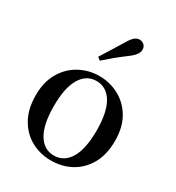

<svg xmlns="http://www.w3.org/2000/svg" viewBox="-200 -962 1012 1101"><g transform="rotate(30 306.0 -411.5)"><path d="M305 16Q232 16 172.5 -17Q113 -50 78 -113Q43 -176 43 -265Q43 -354 79.5 -416Q116 -478 176 -510.5Q236 -543 305 -543Q375 -543 435 -511Q495 -479 531.5 -417Q568 -355 568 -265Q568 -175 533 -112.5Q498 -50 438.5 -17Q379 16 305 16ZM305 -17Q372 -17 409.5 -79.5Q447 -142 447 -263Q447 -385 409.5 -447.5Q372 -510 305 -510Q239 -510 201.5 -447.5Q164 -385 164 -263Q164 -142 201.5 -79.5Q239 -17 305 -17ZM243 -635Q264 -669 286.5 -704.5Q309 -740 336 -785Q353 -814 368 -826.5Q383 -839 401 -839Q417 -839 430 -828Q443 -817 443 -796Q443 -780 430.5 -762.5Q418 -745 390 -725Q350 -695 320 -670Q290 -645 262 -620Z"/></g></svg>

Font: Early Summer Mincho SemiBold
Style: Regular
Weight: 600
Designer: GuiWonder
Version: Version 1.002